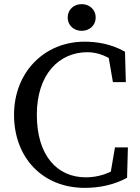

<svg xmlns="http://www.w3.org/2000/svg" viewBox="-20 -884 671 919"><path d="M385.7 15.2C456.6 15.2 525.7 0.8 588.2 -33L592.2 -178.5H530.3L504.8 -30L567.1 -44V-98.8C510.7 -52.4 447.5 -35.2 390.9 -35.2C253.8 -35.2 156.3 -139.1 156.3 -334.6C156.3 -530.1 264.4 -634.1 397.8 -634.1C445.7 -634.1 500.8 -617.1 557.2 -564.6V-625.3L494.9 -639.4L520.5 -490.8H582.3L578.3 -636.4C510.8 -675 440.4 -684.5 385.2 -684.5C190.6 -684.5 47.2 -536.7 47.2 -334.6C47.2 -128.9 184.2 15.2 385.7 15.2ZM371 -736.4C408.6 -736.4 438.1 -762.8 438.1 -800.3C438.1 -837.8 408.6 -864.2 371 -864.2C333.4 -864.2 303.9 -837.8 303.9 -800.3C303.9 -762.8 333.4 -736.4 371 -736.4Z"/></svg>

Font: Source Serif Variable
Style: Regular
Weight: 389
Designer: Frank Grießhammer
Foundry: Adobe Systems Incorporated
Version: Version 3.001;hotconv 1.0.111;makeotfexe 2.5.65597